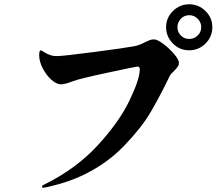

<svg xmlns="http://www.w3.org/2000/svg" viewBox="-20 -883 1040 897"><path d="M756 -756Q756 -800 788 -831.5Q820 -863 864 -863Q908 -863 940 -831.5Q972 -800 972 -756Q972 -711 940 -679.5Q908 -648 864 -648Q819 -648 787.5 -680Q756 -712 756 -756ZM920 -756Q920 -779 903.5 -795.5Q887 -812 864 -812Q841 -812 825 -795.5Q809 -779 809 -756Q809 -733 825 -717Q841 -701 864 -701Q887 -701 903.5 -717Q920 -733 920 -756ZM176 -11Q176 -16 187 -21Q335 -94 435.5 -203Q536 -312 584.5 -412.5Q633 -513 633 -559Q633 -572 623 -572Q615 -572 480.5 -543Q346 -514 322 -504Q283 -489 265 -489Q244 -489 220 -510.5Q196 -532 179.5 -564Q163 -596 163 -626Q163 -648 171 -648Q173 -648 184.5 -640.5Q196 -633 211 -627Q226 -621 246 -621Q274 -621 419.5 -640Q565 -659 607 -667Q630 -671 658 -686Q668 -691 678 -695Q688 -699 699 -699Q715 -699 743 -678Q771 -657 793.5 -630.5Q816 -604 816 -590Q816 -580 810.5 -572Q805 -564 793 -551Q791 -549 783 -541.5Q775 -534 772 -526Q725 -429 682.5 -357Q640 -285 558.5 -200.5Q477 -116 362 -62Q310 -38 252 -22Q194 -6 182 -6Q176 -6 176 -11Z"/></svg>

Font: Shippori Antique
Style: Regular
Weight: 400
Designer: FONTDASU
Foundry: FONTDASU / Google Inc. / but / Adobe
Version: Version 2.001